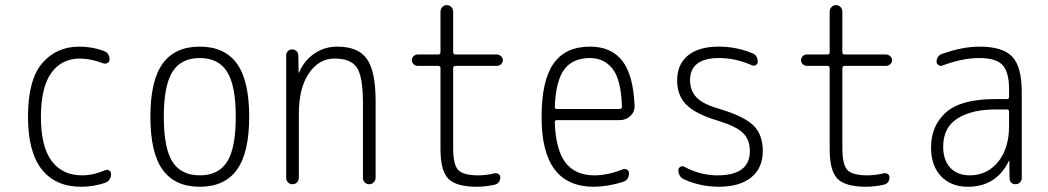

<svg xmlns="http://www.w3.org/2000/svg" viewBox="-20 -710 4040 740"><path d="M293 9.8Q193.4 9.8 140.6 -57.6Q87.9 -125 87.9 -259.8Q87.9 -402.3 142.6 -466.3Q197.3 -530.3 286.1 -530.3Q333 -530.3 377.9 -514.6Q402.3 -505.9 402.3 -480.5Q402.3 -471.7 394.5 -467.3Q386.7 -462.9 377.9 -465.8Q333 -483.4 289.1 -484.4Q216.8 -484.4 177.2 -428.2Q137.7 -372.1 137.7 -259.8Q137.7 -144.5 179.2 -89.4Q220.7 -34.2 295.9 -34.2Q338.9 -34.2 384.8 -53.7Q392.6 -57.6 400.4 -53.2Q408.2 -48.8 408.2 -40Q408.2 -13.7 383.8 -4.9Q338.9 9.8 293 9.8Z M855.5 -433.1Q822.3 -486.3 750 -486.3Q677.7 -486.3 644.5 -433.1Q611.3 -379.9 611.3 -259.8Q611.3 -139.6 644.5 -86.9Q677.7 -34.2 750 -34.2Q822.3 -34.2 855.5 -86.9Q888.7 -139.6 888.7 -259.8Q888.7 -379.9 855.5 -433.1ZM893.1 -55.7Q845.7 9.8 750 9.8Q654.3 9.8 606.9 -55.7Q559.6 -121.1 559.6 -260.3Q559.6 -399.4 606.9 -464.8Q654.3 -530.3 750 -530.3Q845.7 -530.3 893.1 -464.8Q940.4 -399.4 940.4 -260.3Q940.4 -121.1 893.1 -55.7Z M1107.4 0Q1097.7 0 1090.3 -6.8Q1083 -13.7 1083 -25.4V-496.1Q1083 -505.9 1089.4 -512.7Q1095.7 -519.5 1106 -519.5Q1116.2 -519.5 1123 -512.7Q1129.9 -505.9 1129.9 -496.1L1130.9 -430.7Q1130.9 -429.7 1131.8 -429.7Q1132.8 -429.7 1132.8 -430.7Q1152.3 -476.6 1191.4 -503.4Q1230.5 -530.3 1280.3 -530.3Q1360.4 -530.3 1394 -482.9Q1427.7 -435.5 1427.7 -320.3V-24.4Q1427.7 -14.6 1420.4 -7.3Q1413.1 0 1402.8 0Q1392.6 0 1385.7 -6.8Q1378.9 -13.7 1378.9 -24.4V-310.5Q1378.9 -416 1355 -450.2Q1331.1 -484.4 1270 -484.4Q1209 -484.4 1170.4 -427.2Q1131.8 -370.1 1131.8 -271.5V-25.4Q1131.8 -14.6 1125 -7.3Q1118.2 0 1107.4 0Z M1589.8 -456.1Q1581.1 -456.1 1574.2 -462.4Q1567.4 -468.8 1567.4 -478Q1567.4 -487.3 1574.2 -493.7Q1581.1 -500 1589.8 -500H1668.9Q1677.7 -500 1677.7 -508.8V-665Q1677.7 -675.8 1685.1 -683.1Q1692.4 -690.4 1702.1 -690.4Q1711.9 -690.4 1719.2 -683.1Q1726.6 -675.8 1726.6 -665V-508.8Q1726.6 -500 1736.3 -500H1894.5Q1903.3 -500 1910.6 -493.7Q1918 -487.3 1918 -478Q1918 -468.8 1911.1 -462.4Q1904.3 -456.1 1894.5 -456.1H1736.3Q1727.5 -456.1 1726.6 -447.3V-139.6Q1726.6 -75.2 1746.1 -54.7Q1765.6 -34.2 1823.2 -34.2Q1852.5 -34.2 1885.7 -42Q1893.6 -43.9 1900.9 -39.6Q1908.2 -35.2 1908.2 -27.3Q1908.2 -2.9 1885.7 2Q1850.6 9.8 1818.4 9.8Q1738.3 9.8 1708 -21Q1677.7 -51.8 1677.7 -134.8V-447.3Q1677.7 -456.1 1668.9 -456.1Z M2253.9 -486.3Q2187.5 -486.3 2154.8 -442.4Q2122.1 -398.4 2118.2 -297.9Q2118.2 -290 2126 -290H2368.2Q2377 -290 2377 -298.8Q2374 -402.3 2341.3 -444.3Q2308.6 -486.3 2253.9 -486.3ZM2268.6 9.8Q2066.4 9.8 2067.4 -259.8Q2067.4 -399.4 2113.3 -464.8Q2159.2 -530.3 2253.9 -530.3Q2335.9 -530.3 2378.4 -475.6Q2420.9 -420.9 2425.8 -302.7Q2426.8 -279.3 2409.7 -263.2Q2392.6 -247.1 2369.1 -247.1H2126Q2118.2 -247.1 2118.2 -238.3Q2122.1 -131.8 2159.7 -83Q2197.3 -34.2 2271.5 -34.2Q2322.3 -34.2 2380.9 -57.6Q2388.7 -60.5 2396.5 -56.2Q2404.3 -51.8 2404.3 -43Q2404.3 -16.6 2380.9 -8.8Q2320.3 9.8 2268.6 9.8Z M2746.1 -245.1Q2661.1 -270.5 2625.5 -306.2Q2589.8 -341.8 2589.8 -400.4Q2589.8 -461.9 2631.3 -496.1Q2672.9 -530.3 2750 -530.3Q2816.4 -530.3 2877 -505.9Q2900.4 -498 2900.4 -471.7Q2900.4 -463.9 2893.6 -459.5Q2886.7 -455.1 2878.9 -458Q2815.4 -486.3 2752 -486.3Q2639.6 -486.3 2639.6 -400.4Q2639.6 -361.3 2664.1 -335Q2688.5 -308.6 2753.9 -290Q2847.7 -261.7 2883.8 -226.6Q2919.9 -191.4 2919.9 -127.9Q2919.9 -62.5 2875.5 -26.4Q2831.1 9.8 2750 9.8Q2681.6 9.8 2619.1 -17.6Q2594.7 -27.3 2594.7 -54.7Q2594.7 -62.5 2602.1 -66.9Q2609.4 -71.3 2617.2 -67.4Q2678.7 -34.2 2745.1 -34.2Q2870.1 -34.2 2870.1 -127.9Q2870.1 -171.9 2843.3 -197.8Q2816.4 -223.6 2746.1 -245.1Z M3089.8 -456.1Q3081.1 -456.1 3074.2 -462.4Q3067.4 -468.8 3067.4 -478Q3067.4 -487.3 3074.2 -493.7Q3081.1 -500 3089.8 -500H3168.9Q3177.7 -500 3177.7 -508.8V-665Q3177.7 -675.8 3185.1 -683.1Q3192.4 -690.4 3202.1 -690.4Q3211.9 -690.4 3219.2 -683.1Q3226.6 -675.8 3226.6 -665V-508.8Q3226.6 -500 3236.3 -500H3394.5Q3403.3 -500 3410.6 -493.7Q3418 -487.3 3418 -478Q3418 -468.8 3411.1 -462.4Q3404.3 -456.1 3394.5 -456.1H3236.3Q3227.5 -456.1 3226.6 -447.3V-139.6Q3226.6 -75.2 3246.1 -54.7Q3265.6 -34.2 3323.2 -34.2Q3352.5 -34.2 3385.7 -42Q3393.6 -43.9 3400.9 -39.6Q3408.2 -35.2 3408.2 -27.3Q3408.2 -2.9 3385.7 2Q3350.6 9.8 3318.4 9.8Q3238.3 9.8 3208 -21Q3177.7 -51.8 3177.7 -134.8V-447.3Q3177.7 -456.1 3168.9 -456.1Z M3815.4 -288.1Q3725.6 -288.1 3670.4 -253.4Q3615.2 -218.8 3615.2 -144.5Q3615.2 -92.8 3642.6 -63.5Q3669.9 -34.2 3717.8 -34.2Q3784.2 -34.2 3826.7 -85.9Q3869.1 -137.7 3869.1 -224.6V-279.3Q3869.1 -288.1 3860.4 -288.1ZM3710 9.8Q3645.5 9.8 3606.9 -30.8Q3568.4 -71.3 3568.4 -141.6Q3568.4 -225.6 3626 -276.9Q3683.6 -328.1 3815.4 -328.1H3860.4Q3869.1 -328.1 3869.1 -335.9V-365.2Q3869.1 -432.6 3843.8 -459.5Q3818.4 -486.3 3754.9 -486.3Q3688.5 -486.3 3611.3 -457Q3604.5 -454.1 3597.2 -459Q3589.8 -463.9 3589.8 -471.7Q3589.8 -495.1 3612.3 -502.9Q3691.4 -530.3 3754.9 -530.3Q3844.7 -530.3 3881.3 -491.7Q3918 -453.1 3918 -355.5V-23.4Q3918 -13.7 3911.1 -6.8Q3904.3 0 3894 0Q3883.8 0 3877.4 -6.3Q3871.1 -12.7 3871.1 -23.4L3870.1 -89.8Q3870.1 -90.8 3869.1 -90.8Q3868.2 -90.8 3868.2 -89.8Q3820.3 9.8 3710 9.8Z"/></svg>

Font: Rounded Mgen+ 2m light
Style: Regular
Weight: 200
Designer: [Source Han Sans]
Ryoko NISHIZUKA  (kana & ideographs); Paul D. Hunt (Latin, Greek & Cyrillic); Wenlong ZHANG  (bopomofo
Version: Version 1.059.20150602